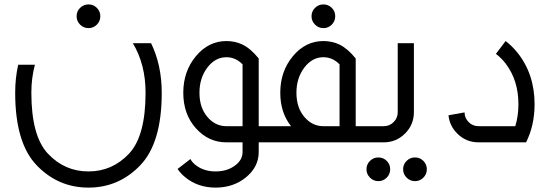

<svg xmlns="http://www.w3.org/2000/svg" viewBox="-20 -645 2491 870"><path d="M138.2 -351.6Q122.1 -292.5 122.1 -224.6Q122.1 -27.8 197.8 52Q273.4 131.8 380.9 131.8Q488.3 131.8 564 52Q639.6 -27.8 639.6 -224.6Q639.6 -353.5 582 -449.2H664.6Q712.9 -349.6 712.9 -224.6Q712.9 2.4 615.7 103.8Q518.6 205.1 380.9 205.1Q243.2 205.1 146 103.8Q48.8 2.4 48.8 -224.6Q48.8 -292 62.5 -351.6ZM380.9 -517.6Q358.9 -517.6 343 -533.4Q327.1 -549.3 327.1 -571.3Q327.1 -593.8 343 -609.4Q358.9 -625 380.9 -625Q403.3 -625 418.9 -609.4Q434.6 -593.8 434.6 -571.3Q434.6 -549.3 418.9 -533.4Q403.3 -517.6 380.9 -517.6Z M1079.1 -73.2V-353.5Q1047.4 -385.7 1005.9 -385.7Q955.1 -385.7 919.4 -338.6Q883.8 -291.5 883.8 -224.6Q883.8 -157.7 919.4 -115.5Q955.1 -73.2 1005.9 -73.2ZM957 205.1Q876 205.1 818.8 157.7Q797.9 140.6 784.7 120.6L842.8 75.7Q851.6 92.3 870.6 106Q906.2 131.8 957 131.8Q1007.8 131.8 1043.5 106.2Q1079.1 80.6 1079.1 43.9V0H1005.9Q924.8 0 867.7 -63.7Q810.5 -127.4 810.5 -224.6Q810.5 -321.8 867.7 -390.4Q924.8 -459 1005.9 -459Q1045.4 -459 1079.1 -442.9Q1116.7 -424.3 1152.3 -379.9V-73.2H1201.2V0H1152.3V43.9Q1152.3 110.8 1095.2 158Q1038.1 205.1 957 205.1Z M1518.6 -73.2V-353.5Q1486.8 -385.7 1445.3 -385.7Q1394.5 -385.7 1358.9 -338.6Q1323.2 -291.5 1323.2 -224.6Q1323.2 -157.7 1358.9 -115.5Q1394.5 -73.2 1445.3 -73.2ZM1201.2 0V-73.2H1298.8Q1250 -134.8 1250 -224.6Q1250 -321.8 1307.1 -390.4Q1364.3 -459 1445.3 -459Q1484.9 -459 1518.6 -442.9Q1556.2 -424.3 1591.8 -379.9V-73.2H1640.6V0ZM1445.3 -517.6Q1423.3 -517.6 1407.5 -533.4Q1391.6 -549.3 1391.6 -571.3Q1391.6 -593.8 1407.5 -609.4Q1423.3 -625 1445.3 -625Q1467.8 -625 1483.4 -609.4Q1499 -593.8 1499 -571.3Q1499 -549.3 1483.4 -533.4Q1467.8 -517.6 1445.3 -517.6Z M1718.8 -73.2Q1745.1 -73.2 1763.7 -91.8Q1782.2 -110.4 1782.2 -136.7V-449.2H1855.5V-136.7Q1855.5 -80.1 1815.4 -40Q1775.4 0 1718.8 0H1640.6V-73.2ZM1694.3 175.8Q1672.4 175.8 1656.5 159.9Q1640.6 144 1640.6 122.1Q1640.6 99.6 1656.5 84Q1672.4 68.4 1694.3 68.4Q1716.8 68.4 1732.4 84Q1748 99.6 1748 122.1Q1748 144 1732.4 159.9Q1716.8 175.8 1694.3 175.8ZM1860.4 175.8Q1838.4 175.8 1822.5 159.9Q1806.6 144 1806.6 122.1Q1806.6 99.6 1822.5 84Q1838.4 68.4 1860.4 68.4Q1882.8 68.4 1898.4 84Q1914.1 99.6 1914.1 122.1Q1914.1 144 1898.4 159.9Q1882.8 175.8 1860.4 175.8Z M2148.4 0Q2091.8 0 2051.8 -40Q2017.1 -74.7 2012.2 -122.6L2085 -135.7Q2085.4 -109.9 2103.5 -91.8Q2122.1 -73.2 2148.4 -73.2H2314.9Q2329.1 -119.1 2329.1 -172.9Q2329.1 -280.3 2272 -356Q2251 -383.3 2227.1 -400.9L2271 -459Q2298.8 -438 2323.7 -407.7Q2402.3 -310.1 2402.3 -172.9Q2402.3 -76.7 2363.8 0Z"/></svg>

Font: Catrinity
Style: Regular
Weight: 400
Designer: Alexander Lange
Foundry: High-Logic / Made with FontCreator
Version: Version 2.090;May 20, 2024;FontCreator 15.0.0.2974 64-bit